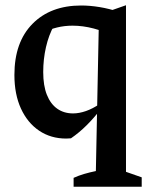

<svg xmlns="http://www.w3.org/2000/svg" viewBox="-20 -520 577 733"><path d="M233 9Q174 9 129.5 -21Q85 -51 60 -105.5Q35 -160 35 -234Q35 -359 104 -429Q173 -499 290 -499Q323 -499 360 -493Q397 -487 436 -474L421 -379Q336 -422 257 -422Q226 -422 197.5 -415Q169 -408 142 -394L186 -422Q166 -386 155.5 -340Q145 -294 145 -245Q145 -193 159 -158Q173 -123 198.5 -105Q224 -87 259 -87Q282 -87 308 -96Q334 -105 362 -124V-100Q339 -70 311 -42Q283 -14 251 8Q246 8 242 8.5Q238 9 233 9ZM261 193V159Q281 150 301.5 144Q322 138 346 133L358 -464L461 -500V136L521 157V193Z"/></svg>

Font: Piazzolla 24pt SemiBold
Style: Regular
Weight: 600
Designer: Juan Pablo del Peral
Foundry: Huerta Tipografica
Version: Version 2.005